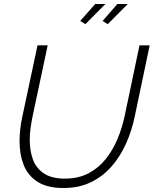

<svg xmlns="http://www.w3.org/2000/svg" viewBox="-20 -937 770 962"><path d="M298 5Q216 5 167.5 -26.5Q119 -58 98.5 -111Q78 -164 78 -228Q78 -259 81.5 -290Q85 -321 92 -353L168 -710H219L143 -353Q137 -323 133 -294Q129 -265 129 -236Q129 -182 145 -138Q161 -94 200 -68Q239 -42 305 -42Q373 -42 424 -69Q475 -96 510.5 -141Q546 -186 569 -241.5Q592 -297 604 -353L679 -710H730L655 -353Q640 -281 611 -216.5Q582 -152 538.5 -102.5Q495 -53 435.5 -24Q376 5 298 5ZM408 -816 382 -832 457 -917H508ZM520 -816 494 -832 568 -917H620Z"/></svg>

Font: Raleway Thin Light
Style: Italic
Weight: 300
Italic angle: -12°
Version: Version 4.026